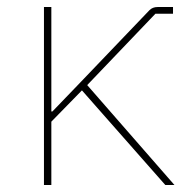

<svg xmlns="http://www.w3.org/2000/svg" viewBox="-20 -526 530 546"><path d="M450 0 213 -269 126 -180V0H105V-506H126V-209H129L205 -288L405 -497Q414 -506 428 -506H472V-487H422L228 -284L476 0Z"/></svg>

Font: IBM Plex Sans Thin
Style: Regular
Weight: 100
Designer: Mike Abbink, Paul van der Laan, Pieter van Rosmalen
Foundry: Bold Monday
Version: Version 3.0